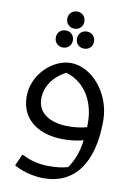

<svg xmlns="http://www.w3.org/2000/svg" viewBox="-110 -867 837 1195"><g transform="rotate(10 308.0 -269.0)"><path d="M279 -690C310 -690 333 -712 333 -744C333 -776 310 -798 279 -798C248 -798 225 -776 225 -744C225 -712 248 -690 279 -690ZM306 -632C306 -600 329 -578 360 -578C391 -578 414 -600 414 -632C414 -664 391 -686 360 -686C329 -686 306 -664 306 -632ZM229 -562C260 -562 283 -584 283 -616C283 -648 260 -670 229 -670C198 -670 175 -648 175 -616C175 -584 198 -562 229 -562ZM296 -476C183 -476 60 -364 60 -224C60 -71 184 0 328 0C362 0 412 -3 457 -16C448 53 428 113 391 165C357 175 322 180 268 180C216 180 154 168 104 140H96L64 212C64 212 143 260 252 260C451 260 556 105 556 -156C556 -329 429 -476 296 -476ZM348 -85C225 -85 152 -138 152 -226C152 -294 191 -366 278 -411C415 -370 464 -239 464 -132V-100C423 -88 378 -85 348 -85Z"/></g></svg>

Font: Kufam Arabic Latin Roman Normal
Style: Regular
Weight: 400
Designer: Wael Morcos & Artur Schmal
Version: Version 1.200;PS 001.200;hotconv 1.0.88;makeotf.lib2.5.64775